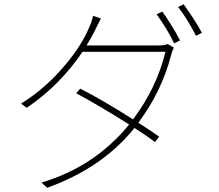

<svg xmlns="http://www.w3.org/2000/svg" viewBox="-20 -846 1040 912"><path d="M732 -630Q762 -630 776 -637L806 -620Q803 -614 798 -602L795 -592Q794 -588 793 -585Q748 -411 637 -263Q704 -220 736 -197L716 -171Q682 -198 619 -238L612 -230Q462 -47 204 46L177 21Q425 -52 588 -248L593 -255Q450 -345 342 -403L361 -425Q457 -377 612 -279Q724 -428 766 -600H372Q265 -441 107 -334L80 -354Q196 -425 291 -539Q369 -632 404 -717Q409 -727 414 -742Q420 -760 422 -771L459 -758Q454 -748 445 -730L438 -716L432 -703Q415 -669 391 -630ZM751 -791Q772 -762 794 -726Q820 -685 835 -654L807 -640Q774 -709 724 -778ZM852 -826Q873 -797 898 -759Q925 -718 939 -690L911 -676Q869 -758 826 -813Z"/></svg>

Font: Noto Sans CJK TC Thin
Style: Regular
Weight: 250
Designer: Ryoko NISHIZUKA ???? (kana & ideographs); Paul D. Hunt (Latin, Greek & Cyrillic); Wenlong ZHANG ??? (bopomofo); Sandoll 
Foundry: Adobe Systems Incorporated
Version: Version 1.004 January 19, 2016